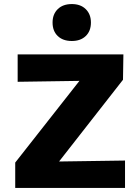

<svg xmlns="http://www.w3.org/2000/svg" viewBox="-20 -926 683 946"><path d="M55 0V-125L459 -639L539 -530L67 -523V-658H588L586 -533L184 -19L113 -128L596 -135V0ZM334 -724Q290 -724 264.5 -748.5Q239 -773 239 -815Q239 -856 264.5 -881Q290 -906 334 -906Q377 -906 402.5 -881Q428 -856 428 -815Q428 -773 402.5 -748.5Q377 -724 334 -724Z"/></svg>

Font: Ysabeau Office Black
Style: Regular
Weight: 900
Designer: Christian Thalmann (Catharsis Fonts)
Version: Version 2.001;gftools[0.9.30]; featfreeze: tnum,lnum,ss02